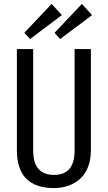

<svg xmlns="http://www.w3.org/2000/svg" viewBox="-20 -950 549 978"><path d="M255 8Q161 8 113.5 -40Q66 -88 66 -186V-700H149V-183Q149 -121 175.5 -90Q202 -59 255 -59Q360 -59 360 -183V-700H443V-186Q443 -139 429.5 -102.5Q416 -66 391 -42Q366 -18 331 -5Q296 8 255 8ZM295 -873 133 -751 104 -783 243 -930ZM449 -873 286 -751 258 -783 397 -930Z"/></svg>

Font: Pathway Extreme Condensed
Style: Regular
Weight: 400
Width: 3
Version: Version 1.001;gftools[0.9.26]